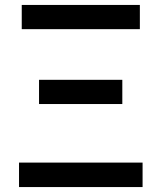

<svg xmlns="http://www.w3.org/2000/svg" viewBox="-20 -757 653 777"><path d="M57 0V-99H557V0ZM138 -336V-434H475V-336ZM68 -639V-737H546V-639Z"/></svg>

Font: Source Han Sans SC Medium
Style: Regular
Weight: 500
Designer: Ryoko NISHIZUKA 西塚涼子 (kana, bopomofo & ideographs); Paul D. Hunt (Latin, Greek & Cyrillic); Sandoll Communications 산돌커뮤니
Foundry: Adobe
Version: Version 2.004;hotconv 1.0.118;makeotfexe 2.5.65603